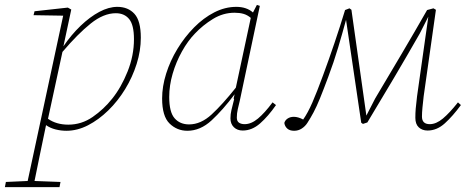

<svg xmlns="http://www.w3.org/2000/svg" viewBox="-76 -521 1907 784"><path d="M397 -467Q347 -467 294.5 -425Q242 -383 179 -309L120 -36Q154 -12 203 -12Q257 -12 302.5 -43.5Q348 -75 382 -118Q419 -164 445 -229Q471 -294 471 -361Q471 -419 451.5 -443Q432 -467 397 -467ZM195 13Q173 13 151 7.5Q129 2 112 -10Q97 61 86 115Q75 169 65 218L171 222L167 243H-56L-52 222L37 218L182 -457L61 -459L65 -475L201 -490L215 -482L183 -332Q215 -379 253 -415.5Q291 -452 329.5 -472.5Q368 -493 403 -493Q447 -493 473 -464.5Q499 -436 499 -367Q499 -314 482 -260Q465 -206 435 -157Q405 -108 366 -70Q327 -32 283.5 -9.5Q240 13 195 13Z M615 -125Q615 -63 637 -38Q659 -13 696 -13Q744 -13 788 -53.5Q832 -94 887 -163L948 -448Q934 -460 918 -464.5Q902 -469 882 -469Q835 -469 793.5 -443.5Q752 -418 720 -384Q691 -354 667 -311Q643 -268 629 -220Q615 -172 615 -125ZM915 12Q893 12 879 -1.5Q865 -15 865 -38Q865 -55 869 -71.5Q873 -88 880 -116L878 -119L882 -136Q834 -72 788 -29.5Q742 13 689 13Q647 13 616.5 -16.5Q586 -46 586 -119Q586 -168 602.5 -220.5Q619 -273 648.5 -321.5Q678 -370 716.5 -409Q755 -448 799 -470.5Q843 -493 889 -493Q931 -493 957 -470L973 -501L985 -497L903 -109Q899 -93 895 -75.5Q891 -58 891 -41Q891 -26 900 -20Q909 -14 923 -14Q950 -14 977.5 -37Q1005 -60 1037 -103L1051 -92Q1019 -46 986 -17Q953 12 915 12Z M1125 13Q1107 13 1097 4Q1087 -5 1085 -19Q1088 -30 1098.5 -37Q1109 -44 1124 -44Q1141 -44 1162 -33Q1181 -60 1199.5 -102.5Q1218 -145 1243 -213Q1267 -278 1290 -346Q1313 -414 1333 -480L1351 -487L1359 -481L1420 -49L1456 -119Q1509 -208 1562.5 -298.5Q1616 -389 1668 -480L1694 -487L1704 -481L1654 -128Q1651 -103 1649 -81.5Q1647 -60 1647 -45Q1647 -14 1679 -14Q1705 -14 1732.5 -37Q1760 -60 1794 -103L1806 -92Q1773 -47 1740.5 -17.5Q1708 12 1670 12Q1648 12 1634 -1Q1620 -14 1620 -40Q1620 -59 1621.5 -77.5Q1623 -96 1627 -128L1673 -453L1638 -384Q1586 -293 1532.5 -202.5Q1479 -112 1424 -21L1406 -15L1399 -20L1337 -440Q1323 -388 1305 -327.5Q1287 -267 1264 -206Q1245 -155 1231 -120.5Q1217 -86 1204.5 -62.5Q1192 -39 1179 -19Q1170 -5 1156 4Q1142 13 1125 13Z"/></svg>

Font: Source Serif 4 SmText ExtraLight
Style: Italic
Weight: 200
Italic angle: -12°
Designer: Frank Grießhammer
Foundry: Adobe
Version: Version 4.005;hotconv 1.1.0;makeotfexe 2.6.0